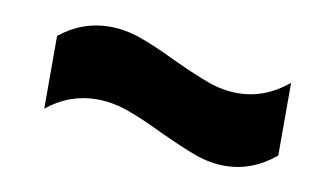

<svg xmlns="http://www.w3.org/2000/svg" viewBox="-37 -486 605 346"><g transform="rotate(10 265.0 -312.5)"><path d="M388 -207Q361 -207 334.5 -216.5Q308 -226 265 -246Q226 -265 197.5 -275Q169 -285 141 -285Q91 -285 50 -252V-385Q91 -418 141 -418Q169 -418 197.5 -408Q226 -398 265 -379Q308 -359 334.5 -349.5Q361 -340 388 -340Q438 -340 480 -375V-242Q438 -207 388 -207Z"/></g></svg>

Font: Changa Black
Style: Regular
Weight: 900
Designer: Eduardo Rodriguez Tunni
Foundry: Eduardo Rodriguez Tunni
Version: Version 2.001; ttfautohint (v1.5.10-5e6f)